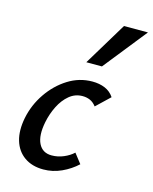

<svg xmlns="http://www.w3.org/2000/svg" viewBox="-110 -782 692 867"><g transform="rotate(15 236.5 -349.0)"><path d="M176 11Q123 11 87 -14.5Q51 -40 37.5 -85.5Q24 -131 36 -192Q49 -256 86 -310Q123 -364 175.5 -397Q228 -430 289 -430Q322 -430 348 -419Q374 -408 390 -384L327 -324Q314 -341 298 -348Q282 -355 263 -355Q228 -355 201 -332.5Q174 -310 156 -274Q138 -238 130 -198Q117 -133 135 -96.5Q153 -60 196 -60Q225 -60 252 -71.5Q279 -83 297 -100L332 -55Q301 -26 260.5 -7.5Q220 11 176 11ZM239 -507 361 -709H473L312 -507Z"/></g></svg>

Font: Ysabeau Office SemiBold
Style: Italic
Weight: 600
Italic angle: -12°
Designer: Christian Thalmann (Catharsis Fonts)
Version: Version 2.001;gftools[0.9.30]; featfreeze: tnum,lnum,ss02